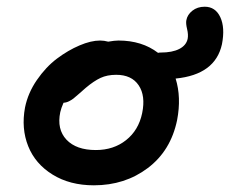

<svg xmlns="http://www.w3.org/2000/svg" viewBox="-20 -572 691 577"><path d="M262.2 -15.1Q189.9 -15.1 137.9 -47.4Q85.9 -79.6 64.7 -132.8Q43.5 -186 55.2 -249Q64 -292.5 90.8 -331.5Q117.7 -370.6 151.1 -395.8Q184.6 -420.9 219 -435.5Q253.4 -450.2 280.8 -450.2Q293 -450.2 305.2 -446.8Q324.7 -450.2 335.9 -450.2Q406.7 -450.2 455.1 -413.1Q457 -414.1 462.9 -414.1Q497.6 -414.1 518.6 -424.8Q539.6 -435.5 543.9 -455.1Q546.4 -467.8 542.2 -484.9Q538.1 -502 540 -511.2Q543 -527.8 558.1 -539.8Q573.2 -551.8 595.2 -551.8Q627.4 -551.8 642.1 -520.3Q656.7 -488.8 647 -439Q627 -347.7 507.8 -335.9Q525.4 -279.3 512.2 -210.9Q493.2 -119.1 424.3 -67.1Q355.5 -15.1 262.2 -15.1ZM161.1 -234.9Q150.4 -183.6 179.7 -152.3Q209 -121.1 268.1 -121.1Q321.3 -121.1 358.9 -150.9Q396.5 -180.7 407.2 -231.9Q418 -284.2 396.7 -315.7Q375.5 -347.2 329.1 -347.2Q302.2 -347.2 282.2 -337.9Q262.2 -328.6 237.8 -308.1Q230 -301.3 217.8 -290.5Q205.6 -279.8 200.7 -275.9Q195.8 -272 187.7 -267.8Q179.7 -263.7 170.9 -263.2Q163.6 -246.6 161.1 -234.9Z"/></svg>

Font: Shantell Sans Irregular Bouncy
Style: Italic
Weight: 500
Italic angle: -11.31°
Designer: Stephen Nixon, Anya Danilova, Shantell Martin
Foundry: Arrow Type
Version: Version 1.006;[9816181b4]